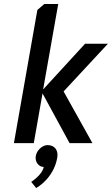

<svg xmlns="http://www.w3.org/2000/svg" viewBox="-20 -720 563 966"><path d="M203 -700 168 -670 50 0H150L194 -250L330 0H445L300 -260L523 -500H408L197 -270L273 -700ZM160 65C155 95 175 120 200 120C193 160 137 195 137 195L162 226C162 226 249 180 268 74C275 35 254 10 219 10C194 10 165 35 160 65Z"/></svg>

Font: Scada
Style: Italic
Weight: 400
Designer: Jovanny Lemonad
Foundry: Jovanny Lemonad
Version: Version 3.005